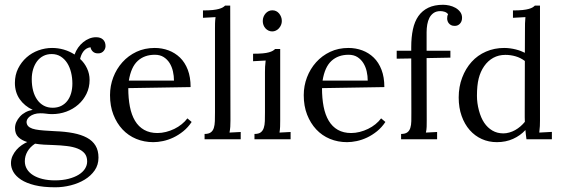

<svg xmlns="http://www.w3.org/2000/svg" viewBox="-20 -589 2376 812"><path d="M205.6 24.4Q184.6 23.9 165.3 22.7Q146 21.5 128.4 18.6Q107.4 32.2 96.2 51.5Q85 70.8 85 92.8Q85 111.3 94 126.2Q103 141.1 119.6 151.6Q136.2 162.1 159.9 168Q183.6 173.8 212.4 173.8Q244.6 173.8 270 167.2Q295.4 160.6 313 149.7Q330.6 138.7 339.6 124.3Q348.6 109.9 348.6 93.8Q348.6 72.8 337.9 59.8Q327.1 46.9 308.1 39.3Q289.1 31.7 262.7 28.6Q236.3 25.4 205.6 24.4ZM198.7 -360.4Q178.7 -360.4 163.1 -352.3Q147.5 -344.2 136.7 -329.8Q126 -315.4 120.1 -296.1Q114.3 -276.9 114.3 -254.4Q114.3 -227.5 120.1 -205.3Q126 -183.1 137.5 -167Q148.9 -150.9 165.3 -142.1Q181.6 -133.3 202.6 -133.3Q223.1 -133.3 238.8 -141.1Q254.4 -148.9 264.9 -162.6Q275.4 -176.3 280.8 -195.1Q286.1 -213.9 286.1 -235.8Q286.1 -260.3 280.5 -283Q274.9 -305.7 263.9 -322.8Q252.9 -339.8 236.6 -350.1Q220.2 -360.4 198.7 -360.4ZM362.8 -389.2Q353 -387.7 345.7 -383.3Q338.4 -378.9 333 -371.8Q327.6 -364.7 324.2 -356.7Q320.8 -348.6 318.8 -339.8Q337.4 -322.8 348.1 -299.8Q358.9 -276.9 358.9 -251Q358.9 -219.2 345.9 -192.6Q333 -166 311 -146.7Q289.1 -127.4 260.5 -116.9Q231.9 -106.4 200.2 -106.4Q186.5 -106.4 175.8 -108.2Q165 -109.9 150.4 -109.9Q136.2 -109.9 124.8 -106.2Q113.3 -102.5 105.5 -96.2Q97.7 -89.8 95 -83.7Q92.3 -77.6 92.3 -73.2Q92.3 -69.3 93.8 -64.5Q96.7 -55.7 106 -50Q115.2 -44.4 130.1 -41.5Q145 -38.6 165.8 -37.1Q186.5 -35.6 212.4 -34.2Q255.4 -32.7 289.6 -26.1Q323.7 -19.5 347.7 -6.6Q371.6 6.3 384 26.9Q396.5 47.4 396.5 77.6Q396.5 108.4 380.4 131.6Q364.3 154.8 338.1 170.7Q312 186.5 279.3 194.8Q246.6 203.1 213.4 203.1Q162.6 203.1 127 194.3Q91.3 185.5 69.1 170.9Q46.9 156.2 36.6 138.2Q26.4 120.1 26.4 101.6Q26.4 84.5 33 70.3Q39.6 56.2 49.6 44.7Q59.6 33.2 71.8 24.9Q84 16.6 95.2 11.7Q71.3 4.4 57.4 -9.3Q43.5 -22.9 43.5 -47.4Q43.5 -60.5 49.1 -73Q54.7 -85.4 64.5 -96.2Q74.2 -106.9 87.9 -114.3Q101.6 -121.6 118.2 -124.5Q101.1 -132.3 87.2 -143.8Q73.2 -155.3 63.2 -169.7Q53.2 -184.1 48.1 -201.4Q43 -218.8 43 -238.3Q43 -272 56.6 -299.3Q70.3 -326.7 92.3 -346.2Q114.3 -365.7 142.6 -376Q170.9 -386.2 200.2 -386.2Q225.6 -386.2 250 -379.2Q274.4 -372.1 295.4 -358.4Q300.8 -374 310.3 -387.5Q319.8 -400.9 331.8 -410.6Q343.8 -420.4 357.7 -426Q371.6 -431.6 386.2 -431.6Q405.3 -431.6 415.8 -421.6Q426.3 -411.6 426.3 -394Q426.3 -389.6 424.6 -384.3Q422.9 -378.9 418.9 -374Q415 -369.1 408.7 -366Q402.3 -362.8 393.6 -363.3Q380.9 -363.3 372.8 -370.8Q364.7 -378.4 362.8 -389.2Z M634.8 -357.4Q590.8 -357.4 562.5 -331.5Q534.2 -305.7 524.9 -248H715.8Q715.8 -267.6 711.4 -287.1Q707 -306.6 697.3 -322.3Q687.5 -337.9 672.1 -347.7Q656.7 -357.4 634.8 -357.4ZM786.1 -220.7 522.5 -216.3Q522.5 -173.3 529.3 -138.2Q536.1 -103 551 -78.1Q565.9 -53.2 589.6 -39.8Q613.3 -26.4 646 -26.4Q663.6 -26.4 681.9 -31Q700.2 -35.6 717.3 -43.9Q734.4 -52.2 748.5 -63.7Q762.7 -75.2 772.5 -88.4L790.5 -73.2Q775.4 -50.3 755.1 -33.9Q734.9 -17.6 713.1 -7.3Q691.4 2.9 669.4 7.6Q647.5 12.2 628.4 12.2Q589.4 12.2 555.9 -1.7Q522.5 -15.6 498 -41.7Q473.6 -67.9 459.5 -104.2Q445.3 -140.6 445.3 -186.5Q445.3 -226.1 459 -262Q472.7 -297.9 497.6 -325.7Q522.5 -353.5 557.1 -369.9Q591.8 -386.2 634.3 -386.2Q665 -386.2 692.6 -376Q720.2 -365.7 741.2 -345.5Q762.2 -325.2 774.2 -293.9Q786.1 -262.7 786.1 -220.7Z M889.2 -467.8Q889.2 -479.5 889.4 -490.5Q889.6 -501.5 891.6 -516.6L838.4 -513.7V-544.9Q862.8 -544.9 879.2 -546.6Q895.5 -548.3 905.8 -551.3Q916 -554.2 921.9 -557.6Q927.7 -561 932.1 -565.4H953.6L954.6 -79.1Q954.6 -64.5 953.9 -53Q953.1 -41.5 950.7 -28.3L998 -30.8V0H845.2V-22.5Q862.3 -22.5 871.3 -29.1Q880.4 -35.6 884.3 -47.9Q888.2 -60.1 888.7 -76.9Q889.2 -93.8 889.2 -113.8Z M1100.6 -284.7Q1100.6 -295.9 1101.1 -306.9Q1101.6 -317.9 1103.5 -333L1050.3 -330.1V-361.8Q1075.2 -361.8 1091.1 -363.3Q1106.9 -364.7 1117.2 -367.7Q1127.4 -370.6 1133.3 -374Q1139.2 -377.4 1143.6 -381.8H1165V-79.1Q1165 -64.5 1164.6 -53Q1164.1 -41.5 1162.1 -28.3L1209 -30.8V0H1056.2V-22.5Q1073.7 -22.5 1082.5 -29.1Q1091.3 -35.6 1095.5 -47.9Q1099.6 -60.1 1100.1 -76.9Q1100.6 -93.8 1100.6 -113.8ZM1171.9 -500Q1171.9 -491.2 1168.5 -483.2Q1165 -475.1 1159.4 -469Q1153.8 -462.9 1146.5 -459.5Q1139.2 -456.1 1131.3 -456.1Q1123 -456.1 1115.7 -459.5Q1108.4 -462.9 1102.8 -469Q1097.2 -475.1 1094.2 -483.2Q1091.3 -491.2 1091.3 -500Q1091.3 -509.8 1094.5 -517.8Q1097.7 -525.9 1103.3 -532.2Q1108.9 -538.6 1116.2 -542Q1123.5 -545.4 1131.8 -545.4Q1140.6 -545.4 1147.7 -542Q1154.8 -538.6 1160.2 -532.2Q1165.5 -525.9 1168.7 -517.8Q1171.9 -509.8 1171.9 -500Z M1454.1 -357.4Q1410.2 -357.4 1381.8 -331.5Q1353.5 -305.7 1344.2 -248H1535.2Q1535.2 -267.6 1530.8 -287.1Q1526.4 -306.6 1516.6 -322.3Q1506.8 -337.9 1491.5 -347.7Q1476.1 -357.4 1454.1 -357.4ZM1605.5 -220.7 1341.8 -216.3Q1341.8 -173.3 1348.6 -138.2Q1355.5 -103 1370.4 -78.1Q1385.3 -53.2 1408.9 -39.8Q1432.6 -26.4 1465.3 -26.4Q1482.9 -26.4 1501.2 -31Q1519.5 -35.6 1536.6 -43.9Q1553.7 -52.2 1567.9 -63.7Q1582 -75.2 1591.8 -88.4L1609.9 -73.2Q1594.7 -50.3 1574.5 -33.9Q1554.2 -17.6 1532.5 -7.3Q1510.7 2.9 1488.8 7.6Q1466.8 12.2 1447.8 12.2Q1408.7 12.2 1375.2 -1.7Q1341.8 -15.6 1317.4 -41.7Q1293 -67.9 1278.8 -104.2Q1264.6 -140.6 1264.6 -186.5Q1264.6 -226.1 1278.3 -262Q1292 -297.9 1316.9 -325.7Q1341.8 -353.5 1376.5 -369.9Q1411.1 -386.2 1453.6 -386.2Q1484.4 -386.2 1512 -376Q1539.6 -365.7 1560.5 -345.5Q1581.5 -325.2 1593.5 -293.9Q1605.5 -262.7 1605.5 -220.7Z M1875 -528.8Q1869.6 -536.1 1860.4 -539.1Q1851.1 -542 1842.8 -542Q1825.2 -542 1814 -534.2Q1802.7 -526.4 1796.1 -513.7Q1789.6 -501 1786.9 -485.1Q1784.2 -469.2 1784.2 -453.1V-374.5H1884.8V-345.2L1784.2 -343.3L1784.7 -79.1Q1784.7 -64.5 1784.4 -53Q1784.2 -41.5 1781.2 -28.3L1828.6 -30.8V0H1676.3V-22.5Q1693.4 -22.5 1702.4 -29.1Q1711.4 -35.6 1715.3 -47.9Q1719.2 -60.1 1719.5 -76.9Q1719.7 -93.8 1719.7 -113.8L1719.2 -341.8L1657.7 -340.8V-374.5H1719.2V-390.1Q1719.2 -431.6 1726.3 -464.8Q1733.4 -498 1749.5 -521Q1765.6 -543.9 1791.5 -556.4Q1817.4 -568.8 1854 -568.8Q1866.2 -568.8 1880.4 -565.7Q1894.5 -562.5 1906.2 -555.9Q1918 -549.3 1926 -538.8Q1934.1 -528.3 1934.1 -513.7Q1934.1 -498.5 1925.3 -489Q1916.5 -479.5 1903.3 -479.5Q1893.6 -479.5 1887.7 -482.7Q1881.8 -485.8 1877.9 -490.7Q1874 -495.6 1872.6 -501Q1871.1 -506.3 1871.1 -510.7Q1871.1 -515.1 1871.8 -519.8Q1872.6 -524.4 1875 -528.8Z M2263.7 -79.1Q2263.7 -67.9 2263.2 -55.9Q2262.7 -43.9 2260.7 -28.3L2314 -31.2V0H2206.5Q2205.1 -10.7 2203.9 -20.3Q2202.6 -29.8 2202.1 -39.1Q2180.7 -15.6 2149.9 -1.7Q2119.1 12.2 2081.5 12.2Q2046.9 12.2 2017.6 -1Q1988.3 -14.2 1966.6 -38.8Q1944.8 -63.5 1932.4 -98.4Q1919.9 -133.3 1919.9 -176.8Q1919.9 -222.2 1934.6 -260.7Q1949.2 -299.3 1974.6 -327.4Q2000 -355.5 2035.4 -370.8Q2070.8 -386.2 2112.3 -386.2Q2125 -386.2 2137.5 -384.5Q2149.9 -382.8 2161.4 -379.9Q2172.9 -377 2182.6 -373.3Q2192.4 -369.6 2199.7 -365.7L2200.2 -467.8Q2200.2 -479.5 2200.4 -490.5Q2200.7 -501.5 2202.1 -516.6L2149.4 -513.7V-544.9Q2173.8 -544.9 2189.9 -546.6Q2206.1 -548.3 2216.3 -551.3Q2226.6 -554.2 2232.2 -557.6Q2237.8 -561 2242.2 -565.4H2263.7ZM2108.9 -24.9Q2121.1 -24.9 2134 -28.6Q2147 -32.2 2158.7 -38.8Q2170.4 -45.4 2180.9 -54.4Q2191.4 -63.5 2199.7 -73.7Q2199.2 -83 2199.2 -93.3Q2199.2 -103.5 2199.2 -115.2L2199.7 -331.1Q2181.6 -344.7 2160.6 -350.8Q2139.6 -356.9 2117.2 -356.9Q2088.9 -356.9 2066.2 -344.5Q2043.5 -332 2027.6 -309.1Q2011.7 -286.1 2004.4 -256.8Q1997.1 -227.5 1997.1 -183.6Q1997.1 -153.3 2005.4 -122.1Q2013.7 -90.8 2027.8 -69.8Q2042 -48.8 2062.3 -36.9Q2082.5 -24.9 2108.9 -24.9Z"/></svg>

Font: Parastoo Print
Style: Print
Weight: 400
Foundry: Saber Rastikerdar (saber.rastikerdar@gmail.com)
Version: Version 1.0.0-alpha5